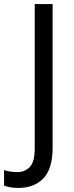

<svg xmlns="http://www.w3.org/2000/svg" viewBox="-87 -734 362 945"><path d="M3 191Q-39 191 -67 179V103Q-53 108 -36.5 110.5Q-20 113 -1 113Q35 113 59.5 88Q84 63 84 -5V-714H172V-7Q172 97 126.5 144Q81 191 3 191Z"/></svg>

Font: Noto Sans Myanmar SemiCondensed
Style: Regular
Weight: 400
Width: 4
Designer: Monotype Design Team
Foundry: Monotype Imaging Inc.
Version: Version 2.107; ttfautohint (v1.8.4.7-5d5b)